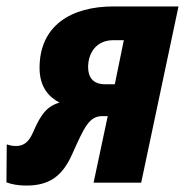

<svg xmlns="http://www.w3.org/2000/svg" viewBox="-42 -568 575 597"><path d="M285 -306C247 -306 232 -328 232 -359C232 -404 258 -443 310 -443H343L315 -306ZM40 9C110 9 152 -19 183 -90C221 -174 235 -207 277 -207H293L249 0H397L513 -548H311C180 -548 81 -489 81 -357C81 -298 109 -267 143 -249C102 -237 84 -210 61 -157C47 -125 31 -114 7 -114C-2 -114 -12 -116 -21 -119L-22 -1C-6 5 14 9 40 9Z"/></svg>

Font: Noto Sans Display SemiCondensed Extra
Style: Italic
Weight: 800
Width: 4
Italic angle: -12°
Designer: Monotype Design Team
Foundry: Monotype Imaging Inc.
Version: Version 1.900